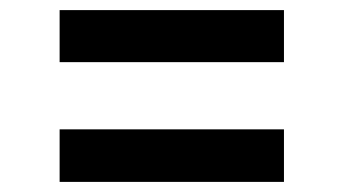

<svg xmlns="http://www.w3.org/2000/svg" viewBox="-20 -538 680 380"><path d="M542 -415H98V-518H542ZM542 -178H98V-282H542Z"/></svg>

Font: Open Sauce Sans SemiBold
Style: Regular
Weight: 600
Designer: Alfredo Marco Pradil
Foundry: Creative Sauce Fz LLC
Version: Version 1.477